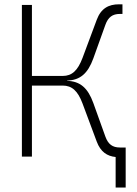

<svg xmlns="http://www.w3.org/2000/svg" viewBox="-20 -716 626 878"><path d="M80.1 0H126V-324.7H266.6C309.1 -324.7 335.9 -300.3 357.4 -242.7L422.4 -68.4C439.9 -21.5 469.7 -2 508.8 2V141.6H554.7V-41.5H528.3C494.6 -41.5 474.6 -56.2 461.9 -91.3L406.7 -245.1C381.8 -314 346.2 -344.7 287.1 -346.2V-347.7C346.2 -349.1 381.8 -379.9 406.7 -448.7L461.9 -602.5C474.6 -637.7 494.6 -652.3 528.3 -652.3H540V-696.3H523.9C477.5 -696.3 441.9 -678.2 422.4 -625.5L357.4 -451.2C335.4 -393.1 309.1 -368.7 266.6 -368.7H126V-693.4H80.1Z"/></svg>

Font: Cascadia Mono PL ExtraLight
Style: Regular
Weight: 200
Monospace: yes
Designer: Aaron Bell
Foundry: Saja Typeworks
Version: Version 2404.023